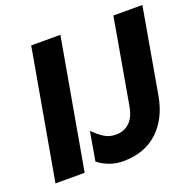

<svg xmlns="http://www.w3.org/2000/svg" viewBox="-125 -833 995 977"><g transform="rotate(-20 372.0 -345.0)"><path d="M300 -702H142L18 0H176ZM382 12Q497 12 569.5 -55Q642 -122 663 -240L744 -702H587L506 -240Q496 -183 466.5 -155.5Q437 -128 394 -128Q358 -128 332 -144Q306 -160 274 -191L247 -35Q307 12 382 12Z"/></g></svg>

Font: Geom Bold
Style: Bold Italic
Weight: 700
Italic angle: -10°
Version: Version 1.102